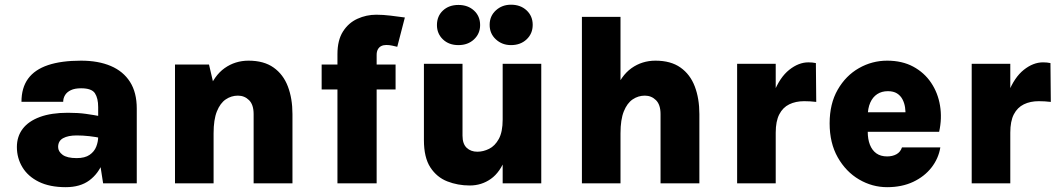

<svg xmlns="http://www.w3.org/2000/svg" viewBox="-20 -760 4389 796"><path d="M407.5 0 387 -131.5V-316Q387 -353 373.5 -373.5Q360 -394 316 -394Q290 -394 273.8 -386.2Q257.5 -378.5 249.8 -365.8Q242 -353 242 -338H69Q69 -396 96.5 -433.8Q124 -471.5 179 -490Q234 -508.5 316 -508.5Q387.5 -508.5 439.2 -486.5Q491 -464.5 519 -420.5Q547 -376.5 547 -310V0ZM252.5 16Q186.5 16 141.2 -6.2Q96 -28.5 73 -66.5Q50 -104.5 50 -150.5Q50 -194 74 -225.8Q98 -257.5 145.2 -275Q192.5 -292.5 261.5 -292.5Q303.5 -292.5 335.8 -288Q368 -283.5 402 -277V-187Q377 -192.5 350.2 -195.5Q323.5 -198.5 298 -198.5Q262.5 -198.5 241.8 -187.2Q221 -176 221 -150.5Q221 -132 239.5 -118.2Q258 -104.5 298 -104.5Q332 -104.5 351.5 -118Q371 -131.5 379 -152Q387 -172.5 387 -192.5H424.5Q424.5 -135.5 406.5 -88Q388.5 -40.5 350.5 -12.2Q312.5 16 252.5 16Z M1031.5 0V-287Q1031.5 -326 1012.5 -344.8Q993.5 -363.5 966.5 -363.5Q939 -363.5 916 -348Q893 -332.5 879.2 -298.2Q865.5 -264 865.5 -207.5H817Q817 -313.5 842.2 -380Q867.5 -446.5 911.2 -477.5Q955 -508.5 1010.5 -508.5Q1074 -508.5 1114.2 -480Q1154.5 -451.5 1173.5 -401.5Q1192.5 -351.5 1192.5 -287V0ZM705.5 0V-492.5H846.5L865.5 -411V0Z M1379 0V-535.5Q1379 -593.5 1402 -629.5Q1425 -665.5 1462 -682.2Q1499 -699 1540 -699Q1568 -699 1599 -695.2Q1630 -691.5 1658.5 -687.5L1627 -566Q1617 -568.5 1605.2 -571Q1593.5 -573.5 1581.5 -573.5Q1569.5 -573.5 1560.5 -569Q1551.5 -564.5 1546.5 -555.2Q1541.5 -546 1541.5 -532.5V0ZM1313.5 -389V-492.5H1620V-389Z M2064 -495.5H2224V0H2064ZM1737.5 -495.5H1897.5V-197.5Q1897.5 -163.5 1914.8 -147.2Q1932 -131 1959 -131Q1983.5 -131 2007.8 -143Q2032 -155 2048 -184Q2064 -213 2064 -264.5H2099Q2099 -166.5 2076.5 -106.2Q2054 -46 2015.2 -18.5Q1976.5 9 1927.5 9Q1878 9 1834.5 -8Q1791 -25 1764.2 -66Q1737.5 -107 1737.5 -179ZM2098.5 -573Q2061.5 -573 2035.8 -596.8Q2010 -620.5 2010 -657Q2010 -693.5 2035.8 -717Q2061.5 -740.5 2098.5 -740.5Q2138 -740.5 2163.2 -717Q2188.5 -693.5 2188.5 -657Q2188.5 -620.5 2163.2 -596.8Q2138 -573 2098.5 -573ZM1880.5 -573Q1841 -573 1816.2 -596.8Q1791.5 -620.5 1791.5 -656Q1791.5 -693 1816.2 -716.2Q1841 -739.5 1880.5 -739.5Q1920 -739.5 1945.2 -716.2Q1970.5 -693 1970.5 -656Q1970.5 -620.5 1945.2 -596.8Q1920 -573 1880.5 -573Z M2718.5 0V-287Q2718.5 -326 2699.5 -344.8Q2680.5 -363.5 2653.5 -363.5Q2626 -363.5 2603 -348Q2580 -332.5 2566.2 -298.2Q2552.5 -264 2552.5 -207.5H2504Q2504 -313.5 2529.2 -380Q2554.5 -446.5 2598.2 -477.5Q2642 -508.5 2697.5 -508.5Q2761 -508.5 2801.2 -480Q2841.5 -451.5 2860.5 -401.5Q2879.5 -351.5 2879.5 -287V0ZM2392.5 0V-690H2552.5V0Z M3036 0V-495.5H3196V0ZM3162 -210Q3162 -310.5 3187.5 -375Q3213 -439.5 3252 -470.5Q3291 -501.5 3331.5 -501.5Q3339.5 -501.5 3347.5 -500.8Q3355.5 -500 3362.5 -498.5L3364 -337.5Q3351.5 -339 3338.5 -339.8Q3325.5 -340.5 3314 -340.5Q3279 -340.5 3252.2 -327.5Q3225.5 -314.5 3210.8 -286Q3196 -257.5 3196 -210Z M3658 16Q3596 16 3541.5 -16Q3487 -48 3453.2 -107.5Q3419.5 -167 3419.5 -248.5Q3419.5 -330 3453 -388.2Q3486.5 -446.5 3541 -477.5Q3595.5 -508.5 3658 -508.5Q3720 -508.5 3766 -483.8Q3812 -459 3840.2 -417Q3868.5 -375 3877.2 -322.2Q3886 -269.5 3873.5 -213.5H3546V-294.5H3756.5L3733.5 -279.5Q3735 -297 3732.2 -315Q3729.5 -333 3721.5 -348.2Q3713.5 -363.5 3698.8 -372.8Q3684 -382 3661 -382Q3635.5 -382 3616.8 -369.8Q3598 -357.5 3587.8 -334.2Q3577.5 -311 3577.5 -277.5V-214.5Q3577.5 -183 3586.5 -160Q3595.5 -137 3613.2 -124.2Q3631 -111.5 3658 -111.5Q3680 -111.5 3696.5 -120.5Q3713 -129.5 3719.5 -149H3878.5Q3871 -103 3841.8 -65.5Q3812.5 -28 3765.8 -6Q3719 16 3658 16Z M4008.5 0V-495.5H4168.5V0ZM4134.5 -210Q4134.5 -310.5 4160 -375Q4185.5 -439.5 4224.5 -470.5Q4263.5 -501.5 4304 -501.5Q4312 -501.5 4320 -500.8Q4328 -500 4335 -498.5L4336.5 -337.5Q4324 -339 4311 -339.8Q4298 -340.5 4286.5 -340.5Q4251.5 -340.5 4224.8 -327.5Q4198 -314.5 4183.2 -286Q4168.5 -257.5 4168.5 -210Z"/></svg>

Font: Karla ExtraBold
Style: Regular
Weight: 800
Designer: Jonathan Pinhorn
Version: Version 2.001